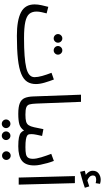

<svg xmlns="http://www.w3.org/2000/svg" viewBox="493 -1474 1174 2201"><g transform="rotate(90 1080.5 -373.0)"><path d="M557 -401Q536 -401 521.5 -415.5Q507 -430 507 -450Q507 -470 521.5 -485Q536 -500 557 -500Q577 -500 591.5 -485Q606 -470 606 -450Q606 -430 591.5 -415.5Q577 -401 557 -401ZM420 -401Q399 -401 384.5 -415.5Q370 -430 370 -450Q370 -470 384.5 -485Q399 -500 420 -500Q440 -500 454.5 -485Q469 -470 469 -450Q469 -430 454.5 -415.5Q440 -401 420 -401Z M390 21Q212 21 121 -26Q30 -73 30 -182Q30 -219 39 -260.5Q48 -302 58 -339L133 -320Q127 -298 119.5 -264.5Q112 -231 112 -205Q112 -153 138.5 -121.5Q165 -90 231 -75.5Q297 -61 416 -61Q649 -61 756.5 -86.5Q864 -112 864 -181Q864 -219 850 -269Q836 -319 814 -376L891 -403Q910 -354 926.5 -298Q943 -242 943 -197Q943 -138 916 -96.5Q889 -55 826 -29Q763 -3 656.5 9Q550 21 390 21Z M1284 5Q1204 5 1161.5 -13Q1119 -31 1103 -69Q1087 -107 1085 -167L1065 -714H1147L1167 -199Q1169 -150 1176.5 -123.5Q1184 -97 1210.5 -87Q1237 -77 1294 -77Q1315 -77 1324.5 -65.5Q1334 -54 1334 -38Q1334 -22 1320 -8.5Q1306 5 1284 5Z M1536 194Q1515 194 1500.5 179.5Q1486 165 1486 145Q1486 125 1500.5 110Q1515 95 1536 95Q1556 95 1570.5 110Q1585 125 1585 145Q1585 165 1570.5 179.5Q1556 194 1536 194ZM1399 194Q1378 194 1363.5 179.5Q1349 165 1349 145Q1349 125 1363.5 110Q1378 95 1399 95Q1419 95 1433.5 110Q1448 125 1448 145Q1448 165 1433.5 179.5Q1419 194 1399 194Z M1284 5 1294 -77Q1344 -77 1372 -84.5Q1400 -92 1414.5 -113.5Q1429 -135 1438 -176Q1447 -217 1460 -283L1538 -268Q1532 -241 1524.5 -206Q1517 -171 1517 -147Q1517 -132 1519 -119Q1521 -106 1534 -97Q1547 -88 1578 -82.5Q1609 -77 1667 -77Q1688 -77 1697.5 -65.5Q1707 -54 1707 -38Q1707 -22 1693 -8.5Q1679 5 1657 5Q1592 5 1555.5 -2.5Q1519 -10 1501.5 -24.5Q1484 -39 1476 -61Q1447 -20 1404.5 -7.5Q1362 5 1284 5Z M1764 191Q1743 191 1728.5 176.5Q1714 162 1714 142Q1714 122 1728.5 107Q1743 92 1764 92Q1784 92 1798.5 107Q1813 122 1813 142Q1813 162 1798.5 176.5Q1784 191 1764 191Z M1657 5 1667 -77Q1716 -77 1745 -83Q1774 -89 1787 -107.5Q1800 -126 1800 -163Q1800 -201 1782.5 -258.5Q1765 -316 1743 -373L1824 -403Q1837 -371 1848.5 -330Q1860 -289 1868 -249Q1876 -209 1876 -179Q1876 -79 1822.5 -37Q1769 5 1657 5Z M1949 -704 1937 -758Q1952 -761 1963 -764Q1974 -767 1984 -769Q1965 -782 1951 -803Q1937 -824 1937 -849Q1937 -894 1968.5 -917Q2000 -940 2040 -940Q2063 -940 2087 -932L2079 -882Q2069 -884 2060 -886Q2051 -888 2040 -888Q1991 -888 1991 -852Q1991 -826 2010.5 -809Q2030 -792 2049 -787Q2087 -798 2116 -809L2132 -758Q2108 -749 2075.5 -739Q2043 -729 2010 -720Q1977 -711 1949 -704Z M2015 0 1998 -644H2079L2096 0Z"/></g></svg>

Font: Noto Sans Living
Style: Regular
Weight: 400
Designer: Monotype Design Team
Foundry: Monotype Imaging Inc.
Version: Version 2.013; ttfautohint (v1.8.4.7-5d5b)